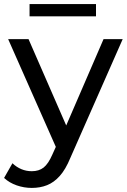

<svg xmlns="http://www.w3.org/2000/svg" viewBox="-42 -722 622 942"><path d="M114 200Q76 200 40 187.5Q4 175 -22 151L19 79Q39 98 63 108Q87 118 114 118Q149 118 172 100Q195 82 215 36L248 -37L258 -49L466 -530H560L303 53Q280 109 251.5 141Q223 173 189 186.5Q155 200 114 200ZM240 17 -2 -530H98L304 -58ZM103 -642V-702H429V-642Z"/></svg>

Font: Montserrat Thin Medium
Style: Regular
Weight: 500
Version: Version 9.000